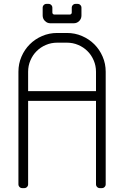

<svg xmlns="http://www.w3.org/2000/svg" viewBox="-20 -970 640 990"><path d="M475 -450V-20C475 -14.3 476.9 -9.6 480.8 -5.8C484.6 -1.9 489.3 0 495 0H505C510.7 0 515.4 -1.9 519.2 -5.8C523.1 -9.6 525 -14.3 525 -20V-600C525 -627.7 519.8 -653.7 509.2 -678C498.8 -702.3 484.5 -723.5 466.5 -741.5C448.5 -759.5 427.3 -773.8 403 -784.2C378.7 -794.8 352.7 -800 325 -800H275C247.3 -800 221.3 -794.8 197 -784.2C172.7 -773.8 151.5 -759.5 133.5 -741.5C115.5 -723.5 101.2 -702.3 90.8 -678C80.2 -653.7 75 -627.7 75 -600V-20C75 -14.3 76.9 -9.6 80.8 -5.8C84.6 -1.9 89.3 0 95 0H105C110.7 0 115.4 -1.9 119.2 -5.8C123.1 -9.6 125 -14.3 125 -20V-450ZM125 -500V-600C125 -620.7 128.9 -640.2 136.8 -658.5C144.6 -676.8 155.2 -692.8 168.8 -706.2C182.2 -719.8 198.2 -730.4 216.5 -738.2C234.8 -746.1 254.3 -750 275 -750H325C345.7 -750 365.2 -746.1 383.5 -738.2C401.8 -730.4 417.8 -719.8 431.2 -706.2C444.8 -692.8 455.4 -676.8 463.2 -658.5C471.1 -640.2 475 -620.7 475 -600V-500ZM200 -930V-900V-890C200 -879 203.9 -869.6 211.8 -861.8C219.6 -853.9 229 -850 240 -850H360C371.3 -850 380.8 -853.9 388.5 -861.8C396.2 -869.6 400 -879 400 -890V-900V-930C400 -935.7 398.1 -940.4 394.2 -944.2C390.4 -948.1 385.7 -950 380 -950H370C364.3 -950 359.6 -948.1 355.8 -944.2C351.9 -940.4 350 -935.7 350 -930V-905C350 -902.3 349 -900 347 -898C345 -896 342.7 -895 340 -895H260C257.3 -895 255 -896 253 -898C251 -900 250 -902.3 250 -905V-930C250 -935.7 248.1 -940.4 244.2 -944.2C240.4 -948.1 235.7 -950 230 -950H220C214.3 -950 209.6 -948.1 205.8 -944.2C201.9 -940.4 200 -935.7 200 -930Z"/></svg>

Font: lerotica
Style: Regular
Weight: 400
Designer: defharo
Foundry: deFharo
Version: Version 1.001 2011